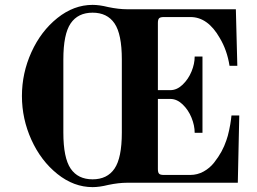

<svg xmlns="http://www.w3.org/2000/svg" viewBox="-20 -750 1054 788"><path d="M360 -730Q388 -730 424 -721Q467 -712 502 -712H948L954 -480H922Q912 -544 882 -594Q833 -680 762 -680H652Q638 -680 633 -675Q628 -670 628 -656V-380H679Q706 -380 729.5 -402.5Q753 -425 766 -456.5Q779 -488 779 -518H811V-205H779Q779 -235 766 -267Q753 -299 729.5 -321.5Q706 -344 679 -344H628V-56Q628 -42 633 -37Q638 -32 652 -32H761Q790 -32 815.5 -46Q841 -60 859 -83Q877 -106 889 -128Q901 -150 909 -174Q915 -190 920.5 -216Q926 -242 928 -259L930 -276H962L956 0H502Q467 0 424 9Q388 18 360 18Q283 18 215.5 -36Q148 -90 109 -176Q70 -262 70 -356Q70 -450 109 -536Q148 -622 215.5 -676Q283 -730 360 -730ZM240 -206Q240 -102 270 -58Q300 -14 360 -14Q420 -14 450 -58Q480 -102 480 -206V-506Q480 -610 450 -654Q420 -698 360 -698Q300 -698 270 -654Q240 -610 240 -506Z"/></svg>

Font: Old Standard TT
Style: Bold
Weight: 700
Designer: Alexey Kryukov <alexios@thessalonica.org.ru>
Version: Version 2.2